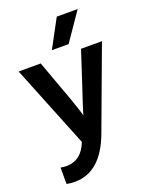

<svg xmlns="http://www.w3.org/2000/svg" viewBox="-166 -811 850 1087"><g transform="rotate(-20 258.5 -268.0)"><path d="M224 -556 315 -725H441L325 -556ZM206 -10 6 -507H139L198 -345Q225 -273 241.5 -224Q258 -175 262 -162L265 -148Q275 -183 329 -345L382 -507H508L325 -14Q249 189 93 189Q64 189 43 184V85Q59 89 77 89Q168 89 206 -10Z"/></g></svg>

Font: Hind SemiBold
Style: Regular
Weight: 600
Designer: Manushi Parikh, Satya Rajpurohit
Foundry: Indian Type Foundry
Version: Version 2.001;PS 1.0;hotconv 1.0.79;makeotf.lib2.5.61930; tt